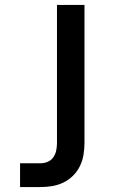

<svg xmlns="http://www.w3.org/2000/svg" viewBox="-20 -540 540 775"><path d="M61 215V119H144Q159 119 173 113Q187 107 195.5 94.5Q204 82 207 67Q210 52 210 37V-520H321V37Q321 61 317 85Q313 109 302.5 130.5Q292 152 275 169Q258 186 236.5 196.5Q215 207 191.5 211Q168 215 144 215Z"/></svg>

Font: Moesevka
Style: Bold
Weight: 700
Monospace: yes
Designer: Belleve Invis
Foundry: Belleve Invis
Version: Version 32.5.0; ttfautohint (v1.8.4)